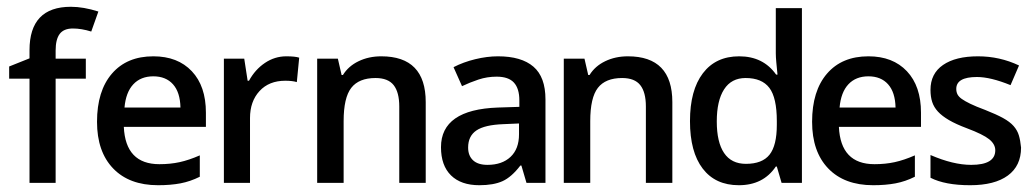

<svg xmlns="http://www.w3.org/2000/svg" viewBox="-20 -540 3054 566"><path d="M233 -308H144V-1H67V-308H7V-344L67 -368V-392Q67 -520 189 -520Q226 -520 270 -506L249 -447Q220 -456 195 -456Q168 -456 156 -440Q144 -424 144 -391V-367H233Z M446 6Q361 6 313.5 -43.5Q266 -93 266 -181Q266 -272 310 -323Q354 -374 432 -374Q504 -374 545.5 -330Q587 -286 587 -208V-166H345Q350 -56 450 -56Q482 -56 509.5 -62Q537 -68 569 -82V-19Q541 -5 512 0.5Q483 6 446 6ZM432 -315Q395 -315 373 -291.5Q351 -268 347 -223H512Q511 -268 490 -291.5Q469 -315 432 -315Z M824 -374Q850 -374 862 -370L855 -298Q842 -302 821 -302Q773 -302 745 -271.5Q717 -241 717 -192V-1H640V-367H700L710 -302H714Q732 -335 761 -354.5Q790 -374 824 -374Z M1235 -1H1157V-226Q1157 -268 1140.5 -289Q1124 -310 1087 -310Q1038 -310 1015.5 -281Q993 -252 993 -183V-1H915V-367H976L987 -319H991Q1007 -345 1037 -359.5Q1067 -374 1104 -374Q1235 -374 1235 -239Z M1532 -1 1517 -52H1514Q1488 -18 1461.5 -6Q1435 6 1393 6Q1339 6 1309.5 -23Q1280 -52 1280 -106Q1280 -217 1448 -223L1511 -225V-244Q1511 -279 1495 -296.5Q1479 -314 1444 -314Q1416 -314 1390.5 -305.5Q1365 -297 1342 -286L1317 -342Q1346 -357 1381 -365.5Q1416 -374 1448 -374Q1517 -374 1552.5 -343.5Q1588 -313 1588 -247V-1ZM1417 -54Q1460 -54 1485 -77.5Q1510 -101 1510 -144V-176L1464 -174Q1409 -172 1384.5 -155.5Q1360 -139 1360 -105Q1360 -81 1374.5 -67.5Q1389 -54 1417 -54Z M1962 -1H1884V-226Q1884 -268 1867.5 -289Q1851 -310 1814 -310Q1765 -310 1742.5 -281Q1720 -252 1720 -183V-1H1642V-367H1703L1714 -319H1718Q1734 -345 1764 -359.5Q1794 -374 1831 -374Q1962 -374 1962 -239Z M2158 6Q2089 6 2051.5 -43Q2014 -92 2014 -183Q2014 -274 2052 -324Q2090 -374 2159 -374Q2230 -374 2268 -320H2272Q2270 -340 2268.5 -356Q2267 -372 2267 -383V-516H2344V-1H2284L2270 -49H2267Q2230 6 2158 6ZM2179 -57Q2227 -57 2248.5 -84Q2270 -111 2270 -172V-183Q2270 -252 2248 -281Q2226 -310 2178 -310Q2136 -310 2114.5 -276.5Q2093 -243 2093 -182Q2093 -121 2114.5 -89Q2136 -57 2179 -57Z M2554 6Q2469 6 2421.5 -43.5Q2374 -93 2374 -181Q2374 -272 2418 -323Q2462 -374 2540 -374Q2612 -374 2653.5 -330Q2695 -286 2695 -208V-166H2453Q2458 -56 2558 -56Q2590 -56 2617.5 -62Q2645 -68 2677 -82V-19Q2649 -5 2620 0.5Q2591 6 2554 6ZM2540 -315Q2503 -315 2481 -291.5Q2459 -268 2455 -223H2620Q2619 -268 2598 -291.5Q2577 -315 2540 -315Z M2990 -105Q2990 -51 2951 -22.5Q2912 6 2840 6Q2766 6 2723 -16V-83Q2790 -54 2843 -54Q2914 -54 2914 -97Q2914 -115 2896 -129.5Q2878 -144 2830 -162Q2798 -174 2777.5 -186Q2757 -198 2745 -211Q2733 -224 2728 -239.5Q2723 -255 2723 -275Q2723 -323 2760 -348.5Q2797 -374 2863 -374Q2927 -374 2984 -347L2959 -289Q2900 -313 2860 -313Q2799 -313 2799 -278Q2799 -269 2802.5 -262Q2806 -255 2815 -248.5Q2824 -242 2840.5 -234Q2857 -226 2884 -216Q2917 -203 2937 -192Q2957 -181 2968 -168.5Q2979 -156 2983.5 -141Q2988 -126 2990 -105Z"/></svg>

Font: Shorif Bongobondhu UNICODE
Style: Bold
Weight: 700
Designer: Shorif Uddin Shishir, Shorif art & Design, e-mail : shorifart@gmail.com, facebook : Shorif2001
Foundry: Lipighor Font Foundry
Version: Designed By Shorif Uddin Shishir | Build By Niladri